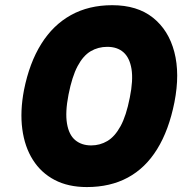

<svg xmlns="http://www.w3.org/2000/svg" viewBox="-20 -730 747 758"><path d="M322.9 8.5Q249.5 8.5 195.9 -19.5Q142.2 -47.6 109.7 -99.1Q77.2 -150.6 68 -220.6Q58.7 -290.6 74.7 -374.6Q96.2 -482.1 143 -556.8Q189.7 -631.5 260.2 -670.5Q330.7 -709.5 423 -709.5Q521.9 -709.5 583.8 -660.2Q645.7 -610.9 668.2 -524.9Q690.7 -438.9 668.7 -326.5Q646.7 -215.9 600.4 -141.2Q554.2 -66.4 484.7 -29Q415.3 8.5 322.9 8.5ZM339.9 -155.9Q374.5 -155.9 403.8 -173.2Q433.2 -190.5 455.8 -231.7Q478.4 -272.8 492.4 -344.5Q506.4 -413.1 499.2 -457.5Q491.9 -501.9 467.5 -523.5Q443.2 -545.1 403.5 -545.1Q367.4 -545.1 337.8 -527.6Q308.2 -510 286.3 -468.8Q264.5 -427.7 250.5 -356.5Q236.9 -286.9 244.5 -242.2Q252 -197.6 277.1 -176.7Q302.3 -155.9 339.9 -155.9Z"/></svg>

Font: REM Medium
Style: Italic
Weight: 500
Italic angle: -11°
Designer: Octavio Pardo
Foundry: Ashler Design
Version: Version 1.005;gftools[0.9.28]